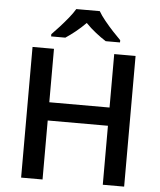

<svg xmlns="http://www.w3.org/2000/svg" viewBox="-61 -993 873 1045"><g transform="rotate(5 375.5 -470.0)"><path d="M656.7 0H540V-322.3H210.9V0H93.8V-713.9H210.9V-421.9H540V-713.9H656.7ZM441.4 -939.9Q454.1 -917.5 476.6 -889.9Q499 -862.3 523.2 -836.2Q547.4 -810.1 565.9 -792V-779.8H487.8Q461.4 -796.4 431.9 -819.6Q402.3 -842.8 376.5 -869.6Q350.1 -842.8 321.5 -819.8Q293 -796.9 267.1 -779.8H189.5V-792Q208 -810.5 231.7 -836.7Q255.4 -862.8 277.6 -890.1Q299.8 -917.5 313 -939.9Z"/></g></svg>

Font: Open Sans SemiBold
Style: Regular
Weight: 600
Designer: Monotype Design Team
Foundry: Monotype Imaging Inc.
Version: Version 3.003; ttfautohint (v1.8.4)